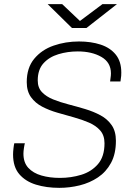

<svg xmlns="http://www.w3.org/2000/svg" viewBox="-20 -896 640 926"><path d="M266 10Q204 10 153.5 -5.5Q103 -21 73 -56Q43 -91 43 -151Q43 -163 45 -180.5Q47 -198 49 -205H100Q98 -199 95.5 -182.5Q93 -166 93 -155Q93 -112 116.5 -86.5Q140 -61 180 -49.5Q220 -38 269 -38Q323 -38 372 -53Q421 -68 452.5 -104.5Q484 -141 484 -205Q484 -243 463.5 -266.5Q443 -290 409.5 -304.5Q376 -319 336.5 -330Q297 -341 257 -352.5Q217 -364 183.5 -381.5Q150 -399 129.5 -427.5Q109 -456 109 -500Q109 -569 145 -612.5Q181 -656 238.5 -676Q296 -696 361 -696Q419 -696 465 -681Q511 -666 538 -633Q565 -600 565 -546Q565 -539 564.5 -530Q564 -521 561 -503H511Q514 -524 514.5 -531Q515 -538 515 -542Q515 -595 469 -621.5Q423 -648 355 -648Q306 -648 261.5 -634.5Q217 -621 189.5 -590.5Q162 -560 162 -508Q162 -473 182.5 -451.5Q203 -430 236.5 -416.5Q270 -403 310.5 -392.5Q351 -382 391 -370Q431 -358 464.5 -340Q498 -322 518.5 -292.5Q539 -263 539 -217Q539 -154 515.5 -110.5Q492 -67 452.5 -40.5Q413 -14 364.5 -2Q316 10 266 10ZM327 -761 210 -876H280L377 -784H351L474 -876H544L397 -761Z"/></svg>

Font: Chivo Mono Medium Thin
Style: Italic
Weight: 250
Italic angle: -8.05°
Monospace: yes
Version: Version 1.008